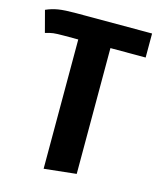

<svg xmlns="http://www.w3.org/2000/svg" viewBox="-121 -610 747 911"><g transform="rotate(15 252.5 -154.5)"><path d="M512 -413H339V205L181 222V-413H110Q75 -413 59 -411Q43 -409 20 -402L-8 -508Q21 -521 52 -526Q83 -531 139 -531H512Z"/></g></svg>

Font: Fira Sans BGR
Style: Bold
Weight: 700
Designer: bBox Type GmbH & Carrois Corporate GbR & Edenspiekermann AG
Foundry: bBox Type GmbH & Carrois Corporate GbR & Edenspiekermann AG
Version: Version 4.301